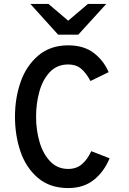

<svg xmlns="http://www.w3.org/2000/svg" viewBox="-20 -942 656 974"><path d="M56 -350Q56 -444 84.5 -526Q113 -608 174 -660Q235 -712 326 -712Q405 -712 455.5 -673.5Q506 -635 531 -576L439 -531Q417 -572 391.5 -593.5Q366 -615 326 -615Q269 -615 232.5 -576Q196 -537 179.5 -476.5Q163 -416 163 -350Q163 -281 181 -220.5Q199 -160 235.5 -122.5Q272 -85 326 -85Q367 -85 395 -108.5Q423 -132 443 -175L536 -139Q508 -71 456 -29.5Q404 12 326 12Q233 12 172.5 -39.5Q112 -91 84 -173Q56 -255 56 -350ZM275 -766 134 -922H226L326 -837L426 -922H519L377 -766Z"/></svg>

Font: Overpass Mono Light
Style: Bold
Weight: 600
Monospace: yes
Designer: Delve Withrington, Dave Bailey
Foundry: Delve Fonts
Version: Version 1.000;DELV;Overpass